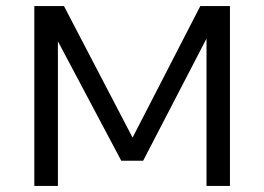

<svg xmlns="http://www.w3.org/2000/svg" viewBox="-20 -615 874 635"><path d="M93.5 0V-595H191.5L426.5 -144.5H410.5L642.5 -595H740.5V0H663V-527H683.5L453.5 -83.5H381L146 -526.5H171.5V0Z"/></svg>

Font: Encode Sans SC SemiExpanded
Style: Regular
Weight: 400
Width: 6
Designer: Multiple Designers
Foundry: Impallari Type
Version: Version 3.002